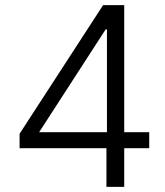

<svg xmlns="http://www.w3.org/2000/svg" viewBox="-20 -725 640 745"><path d="M393 0V-150H56V-206L380 -705H462V-212H559V-150H462V0ZM395 -212V-611H390L124 -200L114 -212Z"/></svg>

Font: Nunito Sans 6pt Light
Style: Regular
Weight: 300
Version: Version 3.101;gftools[0.9.27]